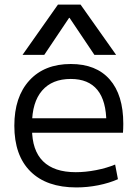

<svg xmlns="http://www.w3.org/2000/svg" viewBox="-20 -810 600 840"><path d="M314 10Q183.7 10 113.2 -60Q42.7 -130 42.7 -260Q42.7 -386 108.5 -458Q174.3 -530 289.7 -530Q400.7 -530 460 -462.3Q519.4 -394.7 519.4 -268.7Q519.4 -258.7 519 -247.6Q518.7 -236.6 518 -229.3H86V-292.7H460L445.3 -272Q445.3 -368.6 406.1 -416.6Q367 -464.6 289.7 -464.6Q208 -464.6 164 -413.5Q120.1 -362.3 120.1 -266.7V-246.7Q120.1 -152 168.4 -104.4Q216.7 -56.7 311.3 -56.7Q354.3 -56.7 400.5 -65.7Q446.7 -74.7 483.7 -90.1L496 -26Q457.7 -9 410 0.5Q362.3 10 314 10ZM78.6 -570 233.6 -790H332.4L488 -570H393L284.3 -731.9H282.3L173.7 -570Z"/></svg>

Font: M PLUS 1 Thin
Style: Regular
Weight: 100
Designer: Coji Morishita
Foundry: UNDERFOREST DESIGN
Version: Version 1.001